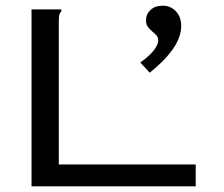

<svg xmlns="http://www.w3.org/2000/svg" viewBox="-20 -656 790 676"><path d="M507 -400 474 -436Q504 -457 520.5 -477.5Q537 -498 537 -514Q537 -527 526.5 -536Q516 -545 505 -556Q494 -567 494 -584Q494 -606 510 -621Q526 -636 553 -636Q581 -636 599.5 -616Q618 -596 618 -565Q618 -525 588.5 -483Q559 -441 507 -400ZM91 -623H196V-616Q190 -610 188.5 -602.5Q187 -595 187 -579V-77H669V0H91Z"/></svg>

Font: Inconsolata ExtraExpanded Medium
Style: Regular
Weight: 500
Width: 8
Monospace: yes
Designer: Raph Levien, Cyreal, Brenton Simpson
Foundry: Raph Levien, Cyreal, Google
Version: Version 3.001; ttfautohint (v1.8.2.53-6de2)